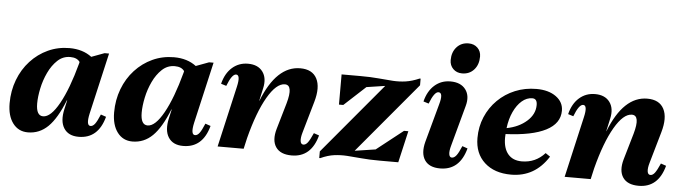

<svg xmlns="http://www.w3.org/2000/svg" viewBox="-47 -943 4097 1153"><g transform="rotate(5 2001.0 -366.0)"><path d="M146 15Q89 15 55.5 -29.5Q22 -74 22 -150Q22 -225 47 -291Q72 -357 117.5 -406.5Q163 -456 223 -483.5Q283 -511 352 -511Q432 -511 486 -470L564 -499H591L506 -129Q490 -56 518 -56Q532 -56 544.5 -72.5Q557 -89 574 -130L606 -119Q570 15 452 15Q390 15 363 -27.5Q336 -70 353 -144L365 -197H363Q319 -86 267.5 -35.5Q216 15 146 15ZM187 -163Q187 -89 229 -89Q275 -89 325 -178.5Q375 -268 417 -424L419 -433Q402 -458 361 -458Q317 -458 284.5 -427.5Q252 -397 230 -350.5Q208 -304 197.5 -253.5Q187 -203 187 -163Z M776 15Q719 15 685.5 -29.5Q652 -74 652 -150Q652 -225 677 -291Q702 -357 747.5 -406.5Q793 -456 853 -483.5Q913 -511 982 -511Q1062 -511 1116 -470L1194 -499H1221L1136 -129Q1120 -56 1148 -56Q1162 -56 1174.5 -72.5Q1187 -89 1204 -130L1236 -119Q1200 15 1082 15Q1020 15 993 -27.5Q966 -70 983 -144L995 -197H993Q949 -86 897.5 -35.5Q846 15 776 15ZM817 -163Q817 -89 859 -89Q905 -89 955 -178.5Q1005 -268 1047 -424L1049 -433Q1032 -458 991 -458Q947 -458 914.5 -427.5Q882 -397 860 -350.5Q838 -304 827.5 -253.5Q817 -203 817 -163Z M1289 0 1373 -367Q1390 -440 1362 -440Q1337 -440 1309 -367L1277 -377Q1293 -441 1333 -476Q1373 -511 1428 -511Q1488 -511 1516.5 -472.5Q1545 -434 1531 -372L1514 -295H1515Q1600 -511 1743 -511Q1816 -511 1843 -459Q1870 -407 1844 -317L1790 -129Q1780 -95 1783 -75.5Q1786 -56 1801 -56Q1815 -56 1827.5 -72.5Q1840 -89 1858 -130L1890 -119Q1854 15 1736 15Q1668 15 1640.5 -25.5Q1613 -66 1633 -136L1679 -294Q1711 -407 1659 -407Q1608 -407 1555 -316Q1502 -225 1461 -66L1446 0Z M1903 16V-24L2260 -450L2148 -433L2019 -314H1993V-496H2106Q2169 -496 2216.5 -491.5Q2264 -487 2303 -484.5Q2342 -482 2380 -487.5Q2418 -493 2462 -512H2468V-472L2111 -46L2236 -65L2396 -191H2422L2378 0H2266Q2203 0 2155.5 -4.5Q2108 -9 2068.5 -11.5Q2029 -14 1991 -9Q1953 -4 1909 16Z M2631 15Q2565 15 2538 -25.5Q2511 -66 2529 -136L2592 -367Q2613 -440 2582 -440Q2557 -440 2529 -367L2497 -377Q2513 -441 2553 -476Q2593 -511 2648 -511Q2711 -511 2740 -472Q2769 -433 2752 -372L2686 -129Q2676 -94 2679 -75Q2682 -56 2696 -56Q2710 -56 2723 -72.5Q2736 -89 2753 -130L2785 -119Q2749 15 2631 15ZM2713 -565Q2680 -565 2659 -586Q2638 -607 2638 -639Q2638 -687 2665.5 -717.5Q2693 -748 2737 -748Q2770 -748 2791 -727.5Q2812 -707 2812 -675Q2812 -626 2784.5 -595.5Q2757 -565 2713 -565Z M3059 15Q2958 15 2898.5 -39.5Q2839 -94 2839 -187Q2839 -255 2864 -314Q2889 -373 2934 -417.5Q2979 -462 3038.5 -486.5Q3098 -511 3167 -511Q3240 -511 3285 -478.5Q3330 -446 3330 -394Q3330 -317 3247.5 -274.5Q3165 -232 3005 -225Q3004 -214 3004 -202Q3004 -139 3033 -104.5Q3062 -70 3116 -70Q3199 -70 3255 -132L3283 -113Q3202 15 3059 15ZM3147 -453Q3113 -453 3084 -428Q3055 -403 3035 -360Q3015 -317 3008 -261Q3081 -275 3128.5 -317Q3176 -359 3176 -415Q3176 -453 3147 -453Z M3381 0 3465 -367Q3482 -440 3454 -440Q3429 -440 3401 -367L3369 -377Q3385 -441 3425 -476Q3465 -511 3520 -511Q3580 -511 3608.5 -472.5Q3637 -434 3623 -372L3606 -295H3607Q3692 -511 3835 -511Q3908 -511 3935 -459Q3962 -407 3936 -317L3882 -129Q3872 -95 3875 -75.5Q3878 -56 3893 -56Q3907 -56 3919.5 -72.5Q3932 -89 3950 -130L3982 -119Q3946 15 3828 15Q3760 15 3732.5 -25.5Q3705 -66 3725 -136L3771 -294Q3803 -407 3751 -407Q3700 -407 3647 -316Q3594 -225 3553 -66L3538 0Z"/></g></svg>

Font: Platypi
Style: Bold Italic
Weight: 700
Italic angle: -13°
Designer: David Sargent
Foundry: Bolt Cutter Type
Version: Version 1.200; ttfautohint (v1.8.4.7-5d5b)